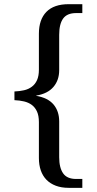

<svg xmlns="http://www.w3.org/2000/svg" viewBox="-20 -780 468 928"><path d="M377.9 85V127.9H312Q276.9 127.9 249.8 117.7Q222.7 107.4 204.6 88.9Q186.5 70.3 177.2 43.7Q168 17.1 168 -16.1V-189.9Q168 -220.7 158.9 -240.7Q149.9 -260.7 133.8 -272.9Q117.7 -284.7 96.2 -289.8Q74.7 -294.9 49.8 -295.9V-337.9Q74.7 -338.9 96.2 -343.8Q117.7 -348.6 133.8 -360.8Q149.9 -372.6 158.9 -392.6Q168 -412.6 168 -442.9V-617.2Q168 -685.5 204.3 -722.7Q240.7 -759.8 312 -759.8H377.9V-716.8H348.1Q304.2 -716.8 285.2 -690.4Q266.1 -664.1 266.1 -611.8V-440.9Q266.1 -392.6 238.3 -359.9Q210.4 -327.1 154.8 -317.9V-316.9Q211.9 -307.1 239 -274.7Q266.1 -242.2 266.1 -192.9V-20Q266.1 30.8 285.2 57.9Q304.2 85 348.1 85Z"/></svg>

Font: Sitara
Style: Regular
Weight: 400
Designer: Neelakash Kshetrimayum
Foundry: Neelakash Kshetrimayum
Version: Version 1.000;PS Version 1.000;PS 1.0;hotconv 1.;hotconv 1.0